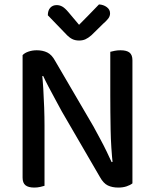

<svg xmlns="http://www.w3.org/2000/svg" viewBox="-20 -841 697 867"><path d="M82 -511 169 -516Q173 -482 175.5 -440Q178 -398 179.5 -355Q181 -312 181 -273V-2Q175 0 162 3Q149 6 135 6Q108 6 95 -4.5Q82 -15 82 -39ZM578 -97 490 -92Q481 -174 479.5 -255.5Q478 -337 478 -413V-607Q485 -609 497.5 -611.5Q510 -614 524 -614Q552 -614 565 -603.5Q578 -593 578 -569ZM578 -132V-160V-13Q568 -5 551.5 0.5Q535 6 514 6Q487 6 467 -3.5Q447 -13 431 -42L259 -338Q245 -364 229 -393.5Q213 -423 198.5 -450.5Q184 -478 175 -498L82 -476V-592Q91 -602 108.5 -608Q126 -614 146 -614Q173 -614 193.5 -604Q214 -594 229 -566L402 -270Q416 -244 432 -214.5Q448 -185 461.5 -157Q475 -129 484 -109ZM337 -729Q356 -748 379 -771.5Q402 -795 427 -821Q447 -820 462 -809Q477 -798 477 -781Q477 -768 469 -757.5Q461 -747 446 -734L393 -682Q378 -669 365.5 -663.5Q353 -658 337 -658Q319 -658 305.5 -665Q292 -672 279 -686L196 -772Q196 -794 207 -806Q218 -818 236 -818Q249 -818 261 -811.5Q273 -805 289 -786Z"/></svg>

Font: Baloo Tamma 2 Medium
Style: Regular
Weight: 500
Designer: Divya Kowshik, Shuchita Grover and Ek Type
Foundry: Ek Type
Version: Version 1.700